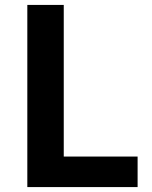

<svg xmlns="http://www.w3.org/2000/svg" viewBox="-20 -760 617 780"><path d="M91 0H539V-124H239V-740H91Z"/></svg>

Font: Source Han Sans Old Style Bold
Style: Regular
Weight: 700
Designer: Ryoko NISHIZUKA (kana & ideographs); Paul D. Hunt (Latin, Greek & Cyrillic); Wenlong ZHANG (bopomofo); Sandoll Communica
Foundry: Adobe Systems Incorporated
Version: Version 1.004;PS 1.004;hotconv 1.0.81;makeotf.lib2.5.63406